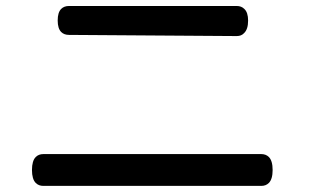

<svg xmlns="http://www.w3.org/2000/svg" viewBox="-20 -647 1040 642"><path d="M184.6 -540Q172.9 -551.8 172.9 -578.6Q172.9 -605.5 184.6 -617.2Q194.3 -627 210.9 -627H771.5Q787.1 -627 796.9 -617.2Q809.6 -605.5 809.6 -578.1Q809.6 -548.8 795.9 -536.1Q787.1 -526.4 771.5 -526.4L210.9 -530.3Q194.3 -530.3 184.6 -540ZM99.6 -122.1Q109.4 -131.8 125 -131.8H853.5Q869.1 -131.8 878.9 -122.1Q891.6 -109.4 891.6 -78.6Q891.6 -47.9 878.9 -35.2Q869.1 -25.4 853.5 -25.4H125Q109.4 -25.4 99.6 -35.2Q86.9 -47.9 86.9 -78.6Q86.9 -109.4 99.6 -122.1Z"/></svg>

Font: TaiwanPearl
Style: Regular
Weight: 400
Version: Version 2.102